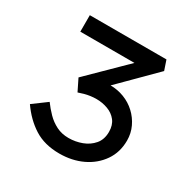

<svg xmlns="http://www.w3.org/2000/svg" viewBox="-159 -850 998 1009"><g transform="rotate(30 339.5 -345.0)"><path d="M328 10Q238 10 175 -30Q112 -70 65 -138L149 -200Q170 -171 196 -144.5Q222 -118 255 -101.5Q288 -85 329 -85Q371 -85 409.5 -99.5Q448 -114 473 -143.5Q498 -173 498 -219Q498 -260 477.5 -286Q457 -312 424 -324Q391 -336 356 -336Q337 -336 319 -333.5Q301 -331 284.5 -326.5Q268 -322 251 -316L216 -387L464 -631L466 -600H104V-700H569L589 -641L328 -380L303 -426Q314 -430 337.5 -432.5Q361 -435 382 -435Q426 -435 466 -419.5Q506 -404 536.5 -375.5Q567 -347 585 -309Q603 -271 603 -227Q603 -156 566 -102.5Q529 -49 467 -19.5Q405 10 328 10Z"/></g></svg>

Font: Lexend Mega
Style: Regular
Weight: 400
Designer: Bonnie Shaver-Troup, Thomas Jockin
Foundry: Lexend
Version: Version 1.007